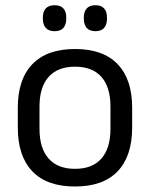

<svg xmlns="http://www.w3.org/2000/svg" viewBox="-20 -684 560 717"><path d="M260 12.5Q155 12.5 100.8 -44.2Q46.5 -101 46.5 -207.5V-282Q46.5 -388 101 -444.5Q155.5 -501 260 -501Q365 -501 419.2 -444.5Q473.5 -388 473.5 -282V-207.5Q473.5 -101 419.2 -44.2Q365 12.5 260 12.5ZM260 -53.5Q325 -53.5 358.8 -92Q392.5 -130.5 392.5 -203V-286.5Q392.5 -358.5 358.8 -396.8Q325 -435 260 -435Q195.5 -435 161.5 -396.8Q127.5 -358.5 127.5 -286.5V-203Q127.5 -130.5 161.5 -92Q195.5 -53.5 260 -53.5ZM183.5 -567.5Q162 -567.5 151 -579.8Q140 -592 140 -614.5V-618Q140 -640.5 151 -652.5Q162 -664.5 183.5 -664.5Q206 -664.5 216.8 -652.5Q227.5 -640.5 227.5 -618V-614.5Q227.5 -592 216.8 -579.8Q206 -567.5 183.5 -567.5ZM336.5 -567.5Q314.5 -567.5 303.8 -579.8Q293 -592 293 -614.5V-618Q293 -640.5 303.8 -652.5Q314.5 -664.5 336.5 -664.5Q358 -664.5 368.8 -652.5Q379.5 -640.5 379.5 -618V-614.5Q379.5 -592 368.8 -579.8Q358 -567.5 336.5 -567.5Z"/></svg>

Font: Anek Tamil
Style: Regular
Weight: 400
Designer: Aadarsh Rajan (Tamil), Yesha Goshar (Latin)
Foundry: Ek Type
Version: Version 1.003